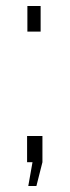

<svg xmlns="http://www.w3.org/2000/svg" viewBox="-20 -537 231 638"><path d="M71 -432V-517H115V-432ZM74 81 88 2H70V-85H121V2L101 81Z"/></svg>

Font: Raleway Light
Style: Regular
Weight: 300
Designer: Matt McInerney, Pablo Impallari, Rodrigo Fuenzalida
Foundry: Matt McInerney, Pablo Impallari, Rodrigo Fuenzalida
Version: Version 4.026